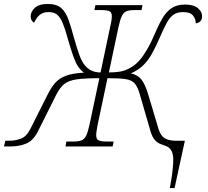

<svg xmlns="http://www.w3.org/2000/svg" viewBox="-71 -740 1049 970"><path d="M787 210Q801 137 804 84Q807 31 788 12Q780 2 767 -2.5Q754 -7 739.5 -12.5Q725 -18 712 -32Q699 -46 690 -75L636 -261Q625 -301 609.5 -318.5Q594 -336 562.5 -340.5Q531 -345 472 -345L422 -108Q419 -92 417 -79Q415 -66 415 -57Q415 -37 427.5 -31Q440 -25 466 -25H503L498 0H260L264 -25H301Q325 -25 340 -30.5Q355 -36 364 -54Q373 -72 381 -109L431 -345Q357 -345 316 -339Q275 -333 253 -315Q231 -297 213 -261L120 -75Q97 -30 62 -15Q27 0 -21 0H-51L-44 -29H-23Q6 -29 34.5 -39.5Q63 -50 82 -88L168 -259Q187 -298 208 -321.5Q229 -345 262.5 -357.5Q296 -370 353 -373Q334 -388 322.5 -405.5Q311 -423 299.5 -455Q288 -487 271 -546Q258 -594 246 -623Q234 -652 218 -665.5Q202 -679 174 -679Q149 -679 132 -666.5Q115 -654 101 -625Q84 -636 84 -657Q84 -681 105 -700.5Q126 -720 171 -720Q215 -720 238.5 -699Q262 -678 275 -640.5Q288 -603 302 -552Q319 -490 332 -456.5Q345 -423 363 -404Q391 -374 437 -374L486 -606Q491 -627 492.5 -639Q494 -651 494 -658Q494 -678 481.5 -683.5Q469 -689 443 -689H406L411 -714H649L644 -689H608Q583 -689 568.5 -683.5Q554 -678 545 -660Q536 -642 528 -605L479 -374Q509 -374 534 -378Q559 -382 581 -394Q623 -415 654 -461.5Q685 -508 705 -556Q727 -608 747.5 -644Q768 -680 795 -698.5Q822 -717 864 -717Q907 -717 928.5 -699Q950 -681 950 -658Q950 -640 940 -631.5Q930 -623 918 -622Q918 -644 904 -661.5Q890 -679 854 -679Q825 -679 806 -666Q787 -653 771.5 -624.5Q756 -596 736 -550Q716 -504 697 -469.5Q678 -435 653 -410.5Q628 -386 590 -369Q622 -363 642 -340Q662 -317 679 -259L730 -88Q741 -53 762.5 -41Q784 -29 815 -29H863L811 210Z"/></svg>

Font: Noto Serif ExtraLight
Style: Italic
Weight: 200
Italic angle: -12°
Designer: Monotype Design Team
Foundry: Monotype Imaging Inc.
Version: Version 2.014; ttfautohint (v1.8.4.7-5d5b)